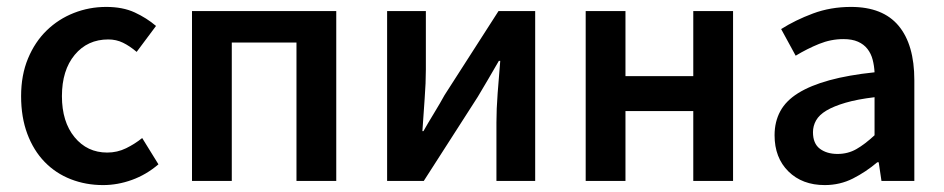

<svg xmlns="http://www.w3.org/2000/svg" viewBox="-20 -523 2728 555"><path d="M278 12Q228 12 184.5 -5Q141 -22 109 -55Q77 -88 59 -136Q41 -184 41 -245Q41 -306 61 -354Q81 -402 115 -435Q149 -468 193.5 -485.5Q238 -503 287 -503Q335 -503 369.5 -487Q404 -471 431 -448L375 -373Q355 -390 335.5 -399.5Q316 -409 293 -409Q233 -409 196 -364.5Q159 -320 159 -245Q159 -171 195.5 -126.5Q232 -82 290 -82Q319 -82 344.5 -94.5Q370 -107 391 -124L438 -48Q403 -18 361.5 -3Q320 12 278 12Z M535 0V-491H952V0H837V-400H650V0Z M1099 0V-491H1211V-322Q1211 -284 1207.5 -237.5Q1204 -191 1201 -144H1204Q1217 -167 1235 -196.5Q1253 -226 1265 -248L1421 -491H1527V0H1415V-169Q1415 -207 1418.5 -253.5Q1422 -300 1426 -347H1422Q1409 -324 1391.5 -294.5Q1374 -265 1361 -243L1205 0Z M1673 0V-491H1788V-303H1984V-491H2099V0H1984V-202H1788V0Z M2364 12Q2299 12 2259 -27.5Q2219 -67 2219 -132Q2219 -171 2235.5 -201.5Q2252 -232 2287.5 -254Q2323 -276 2377.5 -291Q2432 -306 2508 -314Q2507 -333 2502.5 -350.5Q2498 -368 2487.5 -381.5Q2477 -395 2460 -402.5Q2443 -410 2418 -410Q2382 -410 2347.5 -396Q2313 -382 2280 -362L2238 -439Q2279 -465 2330 -484Q2381 -503 2440 -503Q2532 -503 2577.5 -448.5Q2623 -394 2623 -291V0H2528L2520 -54H2516Q2483 -26 2445.5 -7Q2408 12 2364 12ZM2401 -78Q2431 -78 2455.5 -92Q2480 -106 2508 -132V-242Q2458 -236 2424 -226Q2390 -216 2369 -203.5Q2348 -191 2339 -175Q2330 -159 2330 -141Q2330 -108 2350 -93Q2370 -78 2401 -78Z"/></svg>

Font: CV Source Sans Light
Style: Bold
Weight: 600
Designer: Paul D. Hunt
Foundry: Adobe Systems Incorporated
Version: Version 3.001